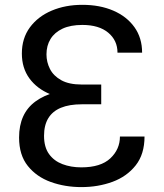

<svg xmlns="http://www.w3.org/2000/svg" viewBox="-20 -757 671 787"><path d="M394.9 -348H312.5Q241.5 -348 186.6 -370.6Q131.7 -393.1 100.7 -435.5Q69.6 -478 69.6 -537.6Q69.6 -600.1 102.6 -644.9Q135.7 -689.6 191.8 -713.4Q247.9 -737.2 317.5 -737.2Q389.2 -737.2 444.4 -713.4Q499.6 -689.6 531.1 -645.6Q562.5 -601.6 562.5 -541.2H461.6Q461.6 -591.3 423.7 -623Q385.7 -654.8 317.5 -654.8Q269.2 -654.8 236.5 -639.6Q203.8 -624.3 187.1 -597.1Q170.5 -570 170.5 -534.1Q170.5 -502.5 184.8 -474.3Q199.2 -446 231 -428.3Q262.8 -410.5 315.3 -410.5H394.9ZM312.5 -390.6H394.9V-329.5H315.3Q264.2 -329.5 229.8 -315.3Q195.3 -301.1 177.9 -272.4Q160.5 -243.6 160.5 -200.3Q160.5 -154.1 180.9 -125.7Q201.3 -97.3 236 -84.2Q270.6 -71 313.2 -71Q393.1 -71 432.4 -108.1Q471.6 -145.2 471.6 -197.4H572.4Q572.4 -125 536.2 -79.2Q500 -33.4 441.1 -11.7Q382.1 9.9 313.9 9.9Q246.4 9.9 188.2 -11Q130 -32 94.1 -76.7Q58.2 -121.4 58.2 -193.2Q58.2 -292.3 125.7 -341.4Q193.2 -390.6 312.5 -390.6Z"/></svg>

Font: InterMG
Style: Regular
Weight: 400
Designer: Rasmus Andersson
Foundry: rsms
Version: Version 3.019;December 26, 2023;FontCreator 15.0.0.2955 64-b